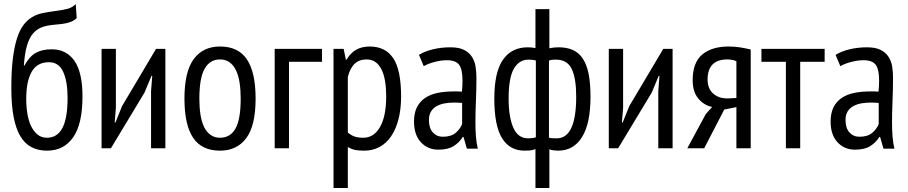

<svg xmlns="http://www.w3.org/2000/svg" viewBox="-20 -746 4570 966"><path d="M102 -415Q128 -462 160 -480Q192 -498 240 -498Q314 -498 354.5 -440Q395 -382 395 -261Q395 -122 348 -55Q301 12 217 12Q172 12 138.5 -5.5Q105 -23 82.5 -60.5Q60 -98 48.5 -158Q37 -218 37 -303Q37 -389 44.5 -450Q52 -511 65.5 -553Q79 -595 98 -620Q117 -645 141 -659.5Q165 -674 193.5 -680Q222 -686 254 -690Q296 -695 321 -702Q346 -709 361 -726L366 -655Q358 -647 348 -641.5Q338 -636 324 -632Q310 -628 291.5 -625.5Q273 -623 248 -621Q214 -618 188.5 -608Q163 -598 144.5 -575.5Q126 -553 115 -514Q104 -475 100 -415ZM112 -249Q112 -208 118 -172.5Q124 -137 137 -110.5Q150 -84 169.5 -68.5Q189 -53 216 -53Q268 -53 294 -102Q320 -151 320 -254Q320 -336 298 -384.5Q276 -433 226 -433Q167 -433 139.5 -385Q112 -337 112 -249Z M740 -288 746 -364H742L707 -280L538 0H491V-500H563V-203L557 -130H561L594 -212L765 -500H812V0H740Z M908 -250Q908 -385 954.5 -448.5Q1001 -512 1087 -512Q1179 -512 1222.5 -447Q1266 -382 1266 -250Q1266 -114 1219 -51Q1172 12 1087 12Q995 12 951.5 -53Q908 -118 908 -250ZM983 -250Q983 -206 988.5 -170Q994 -134 1006.5 -108Q1019 -82 1039 -67.5Q1059 -53 1087 -53Q1139 -53 1165 -99.5Q1191 -146 1191 -250Q1191 -293 1185.5 -329.5Q1180 -366 1167.5 -392Q1155 -418 1135 -432.5Q1115 -447 1087 -447Q1036 -447 1009.5 -400Q983 -353 983 -250Z M1600 -435H1434V0H1362V-500H1600Z M1658 -500H1709L1720 -446H1724Q1761 -512 1840 -512Q1919 -512 1958.5 -453Q1998 -394 1998 -260Q1998 -197 1985 -146.5Q1972 -96 1948 -60.5Q1924 -25 1889.5 -6.5Q1855 12 1813 12Q1784 12 1767 8.5Q1750 5 1730 -6V200H1658ZM1730 -79Q1744 -67 1761.5 -60Q1779 -53 1808 -53Q1861 -53 1892 -107Q1923 -161 1923 -261Q1923 -303 1917.5 -337Q1912 -371 1900 -395.5Q1888 -420 1869.5 -433.5Q1851 -447 1824 -447Q1751 -447 1730 -358Z M2088 -470Q2117 -488 2158.5 -498Q2200 -508 2246 -508Q2288 -508 2313.5 -495.5Q2339 -483 2353.5 -461.5Q2368 -440 2372.5 -412.5Q2377 -385 2377 -355Q2377 -295 2374.5 -238Q2372 -181 2372 -130Q2372 -92 2374.5 -59.5Q2377 -27 2384 2H2329L2312 -57H2308Q2293 -31 2264 -12Q2235 7 2186 7Q2132 7 2097.5 -30.5Q2063 -68 2063 -134Q2063 -177 2077.5 -206Q2092 -235 2118.5 -253Q2145 -271 2181.5 -278.5Q2218 -286 2263 -286Q2273 -286 2283 -286Q2293 -286 2304 -285Q2307 -316 2307 -340Q2307 -397 2290 -420Q2273 -443 2228 -443Q2200 -443 2167 -434.5Q2134 -426 2112 -413ZM2305 -228Q2295 -229 2285 -229.5Q2275 -230 2265 -230Q2241 -230 2218 -226Q2195 -222 2177 -212Q2159 -202 2148.5 -185Q2138 -168 2138 -142Q2138 -102 2157.5 -80Q2177 -58 2208 -58Q2250 -58 2273 -78Q2296 -98 2305 -122Z M2674 4Q2660 10 2645.5 11Q2631 12 2619 12Q2545 12 2506 -50.5Q2467 -113 2467 -250Q2467 -383 2510.5 -445.5Q2554 -508 2635 -508Q2658 -508 2674 -504V-700H2744V-503Q2758 -506 2769.5 -507Q2781 -508 2791 -508Q2831 -508 2861 -495Q2891 -482 2911 -453Q2931 -424 2941 -376.5Q2951 -329 2951 -260Q2951 -125 2908.5 -56.5Q2866 12 2788 12Q2780 12 2766 10.5Q2752 9 2744 5V200H2674ZM2777 -446Q2767 -446 2760 -445.5Q2753 -445 2742 -441V-53Q2750 -51 2759.5 -50.5Q2769 -50 2781 -50Q2879 -50 2879 -260Q2879 -352 2856.5 -399Q2834 -446 2777 -446ZM2637 -50Q2647 -50 2656 -51Q2665 -52 2676 -55V-442Q2659 -446 2639 -446Q2592 -446 2565.5 -400.5Q2539 -355 2539 -250Q2539 -158 2562.5 -104Q2586 -50 2637 -50Z M3292 -288 3298 -364H3294L3259 -280L3090 0H3043V-500H3115V-203L3109 -130H3113L3146 -212L3317 -500H3364V0H3292Z M3685 -207 3624 -195 3523 0H3438L3531 -172L3563 -208Q3522 -216 3493.5 -250Q3465 -284 3465 -342Q3465 -432 3513.5 -472Q3562 -512 3646 -512Q3677 -512 3704.5 -507.5Q3732 -503 3757 -497V0H3685ZM3685 -253V-438Q3675 -443 3662 -445Q3649 -447 3639 -447Q3591 -447 3565.5 -422Q3540 -397 3540 -346Q3540 -300 3569 -274.5Q3598 -249 3646 -251Z M4129 -435H4006V0H3934V-435H3811V-500H4129Z M4184 -470Q4213 -488 4254.5 -498Q4296 -508 4342 -508Q4384 -508 4409.5 -495.5Q4435 -483 4449.5 -461.5Q4464 -440 4468.5 -412.5Q4473 -385 4473 -355Q4473 -295 4470.5 -238Q4468 -181 4468 -130Q4468 -92 4470.5 -59.5Q4473 -27 4480 2H4425L4408 -57H4404Q4389 -31 4360 -12Q4331 7 4282 7Q4228 7 4193.5 -30.5Q4159 -68 4159 -134Q4159 -177 4173.5 -206Q4188 -235 4214.5 -253Q4241 -271 4277.5 -278.5Q4314 -286 4359 -286Q4369 -286 4379 -286Q4389 -286 4400 -285Q4403 -316 4403 -340Q4403 -397 4386 -420Q4369 -443 4324 -443Q4296 -443 4263 -434.5Q4230 -426 4208 -413ZM4401 -228Q4391 -229 4381 -229.5Q4371 -230 4361 -230Q4337 -230 4314 -226Q4291 -222 4273 -212Q4255 -202 4244.5 -185Q4234 -168 4234 -142Q4234 -102 4253.5 -80Q4273 -58 4304 -58Q4346 -58 4369 -78Q4392 -98 4401 -122Z"/></svg>

Font: PT Sans Narrow
Style: Regular
Weight: 400
Width: 3
Designer: A.Korolkova, O.Umpeleva, V.Yefimov
Foundry: ParaType Ltd
Version: Version 2.003W OFL